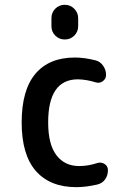

<svg xmlns="http://www.w3.org/2000/svg" viewBox="-20 -770 540 800"><path d="M305.7 -694.3V-661.1Q305.7 -637.7 289.6 -621.6Q273.4 -605.5 250 -605.5Q226.6 -605.5 210.4 -621.6Q194.3 -637.7 194.3 -661.1V-694.3Q194.3 -717.8 210.4 -733.9Q226.6 -750 250 -750Q273.4 -750 289.6 -733.4Q305.7 -716.8 305.7 -694.3ZM297.9 9.8Q188.5 9.8 129.4 -57.6Q70.3 -125 70.3 -259.8Q70.3 -394.5 127.4 -462.4Q184.6 -530.3 292 -530.3Q332 -530.3 377.9 -518.6Q397.5 -513.7 409.7 -496.1Q421.9 -478.5 421.9 -458Q421.9 -441.4 408.2 -431.6Q394.5 -421.9 378.9 -426.8Q341.8 -438.5 304.7 -439.5Q180.7 -439.5 180.7 -259.8Q180.7 -168 215.3 -123Q250 -78.1 309.6 -78.1Q347.7 -78.1 385.7 -90.8Q401.4 -95.7 415.5 -86.9Q429.7 -78.1 429.7 -61.5Q429.7 -39.1 418 -22.5Q406.2 -5.9 384.8 -1Q337.9 9.8 297.9 9.8Z"/></svg>

Font: Rounded Mgen+ 1m medium
Style: Regular
Weight: 500
Designer: [Source Han Sans]
Ryoko NISHIZUKA  (kana & ideographs); Paul D. Hunt (Latin, Greek & Cyrillic); Wenlong ZHANG  (bopomofo
Version: Version 1.059.20150602